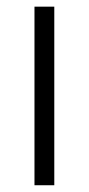

<svg xmlns="http://www.w3.org/2000/svg" viewBox="-20 -548 263 568"><path d="M140.6 -528.3V0H82V-528.3Z"/></svg>

Font: Mardoto Light
Style: Regular
Weight: 400
Designer: Christian Robertson, Vahan Hovhannisyan
Foundry: Google
Version: Version 1.000